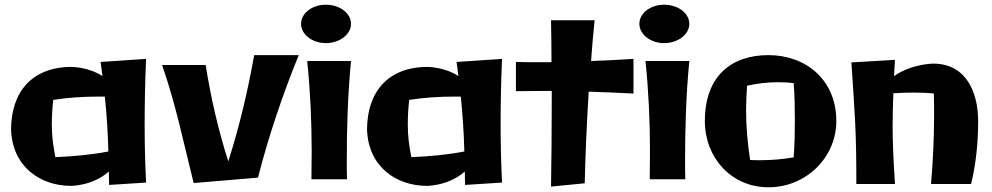

<svg xmlns="http://www.w3.org/2000/svg" viewBox="-20 -769 4211 815"><path d="M600 6C596 -83 594 -151 594 -240C594 -333 596 -426 600 -519L407 -506L415 -446C357 -484 288 -485 282 -485C114 -484 27 -377 27 -218C33 -60 152 20 282 20C282 20 374 20 442 -41C442 -22 443 -3 443 16ZM215 -102C205 -155 200 -190 200 -242C200 -276 202 -311 206 -345C270 -355 334 -359 397 -359H425C433 -281 438 -206 440 -126C367 -112 292 -105 215 -102Z M1059 -535C1032 -384 997 -234 949 -84C906 -218 875 -355 853 -493H668C726 -327 760 -160 802 8L1075 -15C1120 -190 1178 -363 1248 -535Z M1284 -510C1297 -384 1303 -256 1303 -127C1303 -88 1302 -48 1302 -8H1453C1452 -33 1452 -58 1452 -83C1452 -223 1456 -365 1470 -510ZM1470 -668C1470 -713 1422 -749 1363 -749C1305 -749 1258 -713 1258 -668C1258 -623 1305 -586 1363 -586C1422 -586 1470 -623 1470 -668Z M2111 6C2107 -83 2105 -151 2105 -240C2105 -333 2107 -426 2111 -519L1918 -506L1926 -446C1868 -484 1799 -485 1793 -485C1625 -484 1538 -377 1538 -218C1544 -60 1663 20 1793 20C1793 20 1885 20 1953 -41C1953 -22 1954 -3 1954 16ZM1726 -102C1716 -155 1711 -190 1711 -242C1711 -276 1713 -311 1717 -345C1781 -355 1845 -359 1908 -359H1936C1944 -281 1949 -206 1951 -126C1878 -112 1803 -105 1726 -102Z M2669 -519C2608 -515 2549 -512 2489 -510C2493 -567 2498 -625 2504 -683H2319C2320 -624 2321 -565 2321 -505H2222C2204 -505 2187 -506 2170 -506V-382C2209 -382 2248 -383 2287 -383H2322V-331C2322 -214 2321 -96 2319 23L2462 9C2465 -121 2471 -251 2479 -380C2542 -378 2606 -375 2669 -372Z M2720 -510C2733 -384 2739 -256 2739 -127C2739 -88 2738 -48 2738 -8H2889C2888 -33 2888 -58 2888 -83C2888 -223 2892 -365 2906 -510ZM2906 -668C2906 -713 2858 -749 2799 -749C2741 -749 2694 -713 2694 -668C2694 -623 2741 -586 2799 -586C2858 -586 2906 -623 2906 -668Z M3349 -101C3302 -93 3255 -89 3210 -89C3194 -89 3179 -89 3164 -90C3153 -164 3147 -232 3147 -301C3147 -335 3149 -370 3151 -405C3194 -415 3238 -420 3283 -420C3305 -420 3327 -419 3349 -416C3353 -362 3354 -311 3354 -259C3354 -208 3353 -156 3349 -101ZM3530 -255C3530 -430 3401 -535 3242 -535C3084 -535 2972 -446 2972 -255C2972 -100 3084 26 3242 26C3401 26 3530 -100 3530 -255Z M4132 -255C4132 -373 4084 -499 3941 -499C3941 -499 3849 -498 3775 -446L3779 -515L3594 -504C3609 -271 3615 -222 3615 12H3779C3772 -96 3769 -165 3769 -231C3769 -276 3770 -320 3772 -373C3801 -375 3830 -376 3857 -376C3886 -376 3915 -375 3944 -372C3945 -340 3945 -307 3945 -275C3945 -179 3940 -84 3932 12H4102C4124 -77 4132 -169 4132 -255Z"/></svg>

Font: Galindo
Style: Regular
Weight: 400
Designer: Astigmatic (AOETI)
Foundry: Astigmatic (AOETI)
Version: Version 1.000